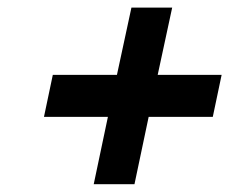

<svg xmlns="http://www.w3.org/2000/svg" viewBox="-20 -605 640 497"><path d="M222.6 -128.2 259.3 -302.4H93.8L116.7 -411.2H282.7L320.2 -585.3H425.7L388.2 -411.2H553.7L530.8 -302.4H364.8L328.1 -128.2Z"/></svg>

Font: Red Hat Display VF
Style: Italic
Weight: 300
Italic angle: -12°
Designer: Pentagram, MCKL
Foundry: Pentagram, MCKL
Version: Version 1.010